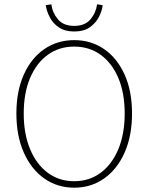

<svg xmlns="http://www.w3.org/2000/svg" viewBox="-20 -858 688 890"><path d="M324 12Q246 12 185.5 -30.5Q125 -73 90.5 -150.5Q56 -228 56 -332Q56 -436 90.5 -512.5Q125 -589 185.5 -630.5Q246 -672 324 -672Q402 -672 462.5 -630.5Q523 -589 557.5 -512.5Q592 -436 592 -332Q592 -228 557.5 -150.5Q523 -73 462.5 -30.5Q402 12 324 12ZM324 -18Q394 -18 446.5 -57Q499 -96 528.5 -166.5Q558 -237 558 -332Q558 -427 528.5 -496.5Q499 -566 446.5 -604Q394 -642 324 -642Q254 -642 201.5 -604Q149 -566 119.5 -496.5Q90 -427 90 -332Q90 -237 119.5 -166.5Q149 -96 201.5 -57Q254 -18 324 -18ZM324 -712Q281 -712 253 -731Q225 -750 210.5 -778.5Q196 -807 192 -834L218 -838Q223 -799 248.5 -768.5Q274 -738 324 -738Q374 -738 399.5 -768.5Q425 -799 430 -838L456 -834Q453 -807 438 -778.5Q423 -750 395.5 -731Q368 -712 324 -712Z"/></svg>

Font: Source Sans 3 VF
Style: Regular
Weight: 200
Designer: Paul D. Hunt
Foundry: Adobe
Version: Version 3.046;hotconv 1.0.118;makeotfexe 2.5.65603